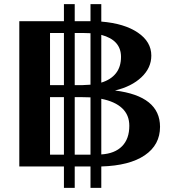

<svg xmlns="http://www.w3.org/2000/svg" viewBox="-20 -802 823 925"><path d="M468 0V103H416V0H340V103H288V0H73V-700H288V-782H340V-700H416V-782H468V-698Q579 -689 644 -645Q709 -601 709 -534Q709 -475 661.5 -430Q614 -385 534 -366Q751 -339 751 -191Q751 -104 677.5 -54Q604 -4 468 0ZM221 -392H288V-643H221ZM340 -643V-392H379Q392 -392 416 -394V-642Q405 -643 382 -643ZM468 -634V-404Q514 -418 538.5 -449Q563 -480 563 -528Q563 -609 468 -634ZM288 -57V-334H221V-57ZM416 -57V-333Q402 -334 373 -334H340V-57ZM603 -196Q603 -248 568.5 -280.5Q534 -313 468 -326V-58Q533 -62 568 -97.5Q603 -133 603 -196Z"/></svg>

Font: Fahkwang SemiBold
Style: Regular
Weight: 600
Designer: Suppakit Chalermlarp | Katatrad Co.,Ltd.
Foundry: Cadson Demak Co.,Ltd.
Version: Version 1.000; ttfautohint (v1.6)